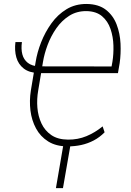

<svg xmlns="http://www.w3.org/2000/svg" viewBox="-20 -741 671 984"><path d="M59.1 -525.4H92.3Q87.4 -489.7 94.5 -462.6Q101.6 -435.5 122.6 -418.9Q143.6 -402.3 181.2 -400.4L176.3 -366.7Q129.4 -368.2 101.6 -389.9Q73.7 -411.6 63.7 -447Q53.7 -482.4 59.1 -525.4ZM327.6 9.3Q267.6 9.3 227.3 -15.9Q187 -41 164.6 -82.8Q142.1 -124.5 136 -174.8Q129.9 -225.1 138.2 -277.3L162.6 -423.3Q170.4 -472.7 190.9 -524.7Q211.4 -576.7 243.7 -621.6Q275.9 -666.5 321 -693.8Q366.2 -721.2 424.8 -720.7Q485.8 -719.7 522.9 -690.7Q560.1 -661.6 577.6 -615.7Q595.2 -569.8 597.7 -517.3Q600.1 -464.8 593.3 -417.5L584.5 -366.2H175.8L181.6 -400.9L551.8 -400.4L556.2 -424.8Q562.5 -462.9 561.3 -507.6Q560.1 -552.2 546.4 -592.5Q532.7 -632.8 502.9 -658Q473.1 -683.1 423.3 -684.1Q373.5 -684.6 335 -660.2Q296.4 -635.7 268.8 -596.2Q241.2 -556.6 224.1 -511Q207 -465.3 200.2 -423.3L175.8 -277.3Q168 -232.9 171.6 -189Q175.3 -145 192.6 -108.2Q210 -71.3 243.2 -48.6Q276.4 -25.9 328.6 -25.4Q378.9 -24.9 423.1 -43.2Q467.3 -61.5 505.9 -93.3L516.1 -63Q490.7 -37.1 460.4 -21.2Q430.2 -5.4 396.7 2Q363.3 9.3 327.6 9.3ZM341.8 -1.5 302.7 223.1H266.6L305.2 -1.5Z"/></svg>

Font: Roboto Condensed ExtraLight
Style: Italic
Weight: 250
Italic angle: -12°
Designer: Christian Robertson
Foundry: Google
Version: Version 3.008; 2023